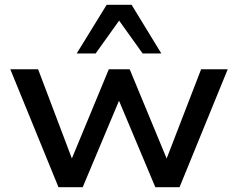

<svg xmlns="http://www.w3.org/2000/svg" viewBox="-20 -781 993 801"><path d="M224 0 23 -492H139L287 -101H272L434 -492H521L683 -101H668L819 -492H930L729 0H628L460 -400H493L325 0ZM300 -558 425 -761H529L653 -558H575L477 -695L379 -558Z"/></svg>

Font: Nunito Sans 10pt SemiExpanded SemiBold
Style: Regular
Weight: 600
Width: 6
Designer: Vernon Adams
Foundry: Vernon Adams
Version: Version 3.101;gftools[0.9.27]